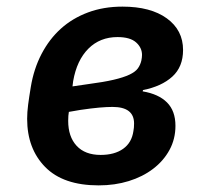

<svg xmlns="http://www.w3.org/2000/svg" viewBox="-20 -548 640 580"><path d="M278 12Q171 12 116.5 -43.5Q62 -99 62 -189Q62 -209 65 -232Q68 -255 73 -285Q82 -340 105.5 -385Q129 -430 164 -461.5Q199 -493 246 -510.5Q293 -528 350 -528Q435 -528 484 -492.5Q533 -457 533 -397Q533 -346 500.5 -316.5Q468 -287 412 -276L411 -272Q459 -264 484.5 -238.5Q510 -213 510 -168Q510 -128 492 -95Q474 -62 442.5 -38Q411 -14 369 -1Q327 12 278 12ZM284 -80Q326 -80 352 -98.5Q378 -117 383 -152Q384 -157 384.5 -162.5Q385 -168 385 -175Q385 -225 320 -225Q303 -225 280 -223Q257 -221 223 -216L188 -210Q187 -205 186.5 -198Q186 -191 186 -183Q186 -135 211.5 -107.5Q237 -80 284 -80ZM247 -294Q293 -300 323 -307Q353 -314 371 -322.5Q389 -331 396.5 -341.5Q404 -352 407 -365Q409 -375 409 -382Q409 -404 391 -420Q373 -436 335 -436Q282 -436 247 -401Q212 -366 201 -303L199 -287Z"/></svg>

Font: IBM Plex Mono SemiBold
Style: Italic
Weight: 600
Italic angle: -9°
Monospace: yes
Designer: Mike Abbink, Paul van der Laan, Pieter van Rosmalen
Foundry: Bold Monday
Version: Version 2.3